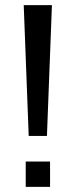

<svg xmlns="http://www.w3.org/2000/svg" viewBox="-20 -731 297 751"><path d="M163.6 -199.2H92.3L72.8 -710.9H183.1ZM175.8 0H80.6V-99.1H175.8Z"/></svg>

Font: Ufes Sans
Style: Regular
Weight: 400
Designer: Ricardo Esteves, Filipe Motta, Cassio Ferreira, Ana Quintelato & Breno Mello
Foundry: ProDesignUfes - Ricardo Esteves, Filipe Motta, Cassio Ferreira, Ana Quintelato & Breno Mello (This is a derivative work,
Version: Version 2.0